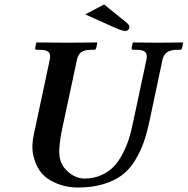

<svg xmlns="http://www.w3.org/2000/svg" viewBox="-20 -838 848 868"><path d="M450.7 -817.9 554.2 -733.9Q566.9 -723.1 564.5 -712.9Q561 -697.8 546.4 -698.2Q532.7 -698.2 505.9 -710L365.2 -772.9ZM642.1 -568.8Q647 -592.8 636.5 -602.8Q626 -612.8 596.2 -612.8H582.5Q573.7 -612.8 575.2 -621.1L580.1 -645L582.5 -646Q655.3 -645 694.3 -645L806.2 -646L808.1 -645L803.2 -621.1Q801.8 -613.3 793.5 -612.8H779.3Q724.1 -612.8 714.8 -568.8L656.7 -294.9Q644.5 -237.3 629.6 -194.6Q614.7 -151.9 589.6 -111.3Q564.5 -70.8 530.8 -45.7Q497.1 -20.5 446.8 -5.4Q396.5 9.8 332 9.8Q300.8 9.8 270.3 2.4Q239.7 -4.9 208.7 -22.2Q177.7 -39.6 158.4 -67.9Q139.2 -96.2 130.1 -138.2Q121.1 -180.2 134.3 -236.8L205.1 -568.8Q210 -592.8 199.7 -602.8Q189.5 -612.8 160.2 -612.8H146.5Q137.7 -612.8 139.2 -621.1L144 -645L146.5 -646Q243.2 -645 283.2 -645L418.5 -646L419.9 -645L415 -621.1Q413.6 -613.3 405.3 -612.8H391.1Q361.8 -612.8 347.2 -602.1Q332.5 -591.3 328.1 -568.8L264.2 -270Q256.8 -236.3 253.9 -217.5Q251 -198.7 248.5 -169.7Q246.1 -140.6 251.7 -118.7Q257.3 -96.7 270 -80.1Q310.5 -31.2 361.8 -30.8Q404.3 -30.8 438.7 -46.6Q473.1 -62.5 495.4 -86.2Q517.6 -109.9 535.4 -144.8Q553.2 -179.7 562.7 -210.2Q572.3 -240.7 580.1 -277.8Z"/></svg>

Font: Linux Libertine Slanted
Style: Semibold Slanted
Weight: 600
Designer: Philipp H. Poll
Foundry: Philipp H. Poll
Version: Version 5.1.1